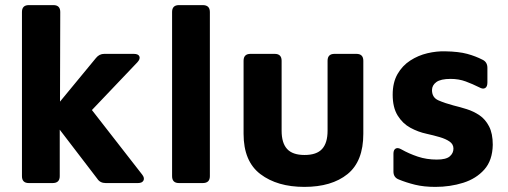

<svg xmlns="http://www.w3.org/2000/svg" viewBox="-20 -717 1991 752"><path d="M214 -27Q214 0 186 0H93Q66 0 66 -27V-670Q66 -697 93 -697H189Q216 -697 216 -670L215 -319L356 -490Q369 -506 388 -506H504Q522 -506 526 -496Q530 -486 518 -473L340 -286L537 -33Q547 -20 542 -10Q537 0 520 0H394Q372 0 361 -17L214 -209Z M802 -27Q802 0 774 0H681Q654 0 654 -27V-670Q654 -697 681 -697H774Q802 -697 802 -670Z M1172 15Q1066 15 1000 -35Q934 -85 934 -193V-479Q934 -506 961 -506H1056Q1083 -506 1083 -479V-205Q1083 -157 1104.5 -133.5Q1126 -110 1173 -110Q1220 -110 1241.5 -133.5Q1263 -157 1263 -205V-479Q1263 -506 1290 -506H1376Q1403 -506 1403 -479V-193Q1403 -85 1341 -35Q1279 15 1172 15Z M1685 15Q1640 15 1605.5 6.5Q1571 -2 1542 -14Q1521 -22 1521 -45V-115Q1521 -130 1529.5 -135Q1538 -140 1552 -132Q1582 -115 1616.5 -103.5Q1651 -92 1691 -92Q1727 -92 1741.5 -104.5Q1756 -117 1756 -135Q1756 -152 1741 -162.5Q1726 -173 1702 -180Q1678 -187 1651 -193Q1618 -200 1587.5 -216.5Q1557 -233 1537.5 -264.5Q1518 -296 1518 -346Q1518 -394 1537 -427Q1556 -460 1587 -480Q1618 -500 1654 -508.5Q1690 -517 1724 -516Q1777 -515 1810 -506Q1843 -497 1870 -483Q1889 -474 1889 -451V-394Q1889 -377 1880 -372Q1871 -367 1857 -375Q1831 -388 1804 -398Q1777 -408 1745 -408Q1706 -408 1689 -395.5Q1672 -383 1672 -364Q1672 -335 1697 -324Q1722 -313 1756 -304Q1781 -298 1808 -289.5Q1835 -281 1858 -265.5Q1881 -250 1895.5 -222Q1910 -194 1910 -150Q1909 -89 1877 -53Q1845 -17 1794 -1Q1743 15 1685 15Z"/></svg>

Font: Pitagon Sans
Style: Bold
Weight: 700
Designer: Travis Tran
Foundry: Pitagon
Version: Version 1.001; ttfautohint (v1.8.4.7-5d5b);gftools[0.9.26]